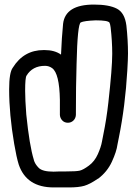

<svg xmlns="http://www.w3.org/2000/svg" viewBox="-20 -820 600 840"><path d="M214 -69Q231 -70 272.5 -70Q314 -70 329 -73.5Q344 -77 369 -95.5Q394 -114 408 -145.5Q422 -177 426 -200L432 -231Q446 -299 454 -371Q471 -522 471 -585Q471 -640 464 -700Q462 -715 459 -721Q452 -731 399 -731Q348 -729 333.5 -722Q319 -715 315 -540Q312 -447 312 -317Q311 -302 301 -292.5Q291 -283 277 -283Q262 -283 252.5 -293Q243 -303 242 -317V-383Q240 -499 208 -522Q194 -532 177 -532Q122 -532 96 -489Q90 -480 90 -423Q90 -384 95 -319Q109 -182 128 -121V-120Q133 -102 149.5 -85.5Q166 -69 214 -69ZM282 0H215Q96 0 62 -100Q52 -132 42 -191Q20 -320 20 -429Q20 -503 36 -524Q84 -601 171 -601H175Q219 -601 247 -581Q250 -655 256 -716Q266 -800 391 -800Q457 -800 491.5 -782Q526 -764 533 -708Q540 -644 540 -586Q540 -562 537 -512Q528 -356 500 -218L494 -188Q490 -157 469.5 -112.5Q449 -68 409 -38H408Q373 -14 348.5 -7Q324 0 282 0Z"/></svg>

Font: Bubblez Graffiti
Style: Regular
Weight: 400
Designer: GGBotNet
Foundry: GGBotNet
Version: 1.00